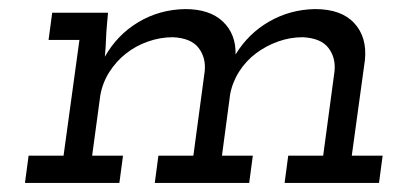

<svg xmlns="http://www.w3.org/2000/svg" viewBox="-20 -403 890 423"><path d="M615 -60H692L717 -246Q720 -276 703.5 -297.5Q687 -319 647 -321Q619 -321 592.5 -311.5Q566 -302 544 -285.5Q522 -269 507 -245.5Q492 -222 487 -195L469 -60H537L529 0H321L329 -60H406L431 -246Q434 -276 417.5 -297.5Q401 -319 361 -321Q333 -321 306 -311.5Q279 -302 257.5 -285Q236 -268 221 -244.5Q206 -221 201 -193L183 -60H251L243 0H35L43 -60H120L155 -315H87L95 -375H218L216 -353Q214 -332 213.5 -315.5Q213 -299 211 -278Q238 -326 284.5 -354Q331 -382 388 -383Q442 -383 471 -355.5Q500 -328 499 -283Q527 -329 573 -355.5Q619 -382 674 -383Q732 -383 760.5 -352Q789 -321 784 -271L755 -60H823L815 0H607Z"/></svg>

Font: Josefin Slab SemiBold
Style: Italic
Weight: 600
Italic angle: -12°
Designer: Santiago Orozco
Foundry: Typemade
Version: Version 2.000